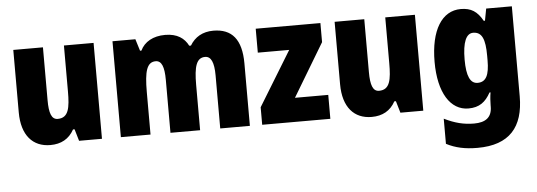

<svg xmlns="http://www.w3.org/2000/svg" viewBox="-51 -779 3086 1103"><g transform="rotate(-5 1492.0 -227.5)"><path d="M517 -619H346V-355C346 -260 337 -202 274 -202C238 -202 225 -240 225 -314V-619H54V-259C54 -126 118 -56 219 -56C281 -56 327 -81 356 -134H365L385 -66H517Z M1208 -629C1146 -629 1101 -602 1073 -555H1063C1041 -599 1000 -629 930 -629C861 -629 810 -600 787 -551H779L758 -619H626V-66H797V-312C797 -430 812 -483 863 -483C897 -483 912 -447 912 -371V-66H1083V-328C1083 -433 1098 -483 1148 -483C1182 -483 1199 -448 1199 -371V-66H1370V-426C1370 -565 1315 -629 1208 -629Z M1834 -66V-204H1642L1825 -509V-619H1452V-481H1633L1441 -167V-66Z M2370 -619H2199V-355C2199 -260 2190 -202 2127 -202C2091 -202 2078 -240 2078 -314V-619H1907V-259C1907 -126 1971 -56 2072 -56C2134 -56 2180 -81 2209 -134H2218L2238 -66H2370Z M2635 -629C2526 -629 2459 -522 2459 -339C2459 -162 2526 -56 2630 -56C2693 -56 2729 -84 2758 -137H2764C2760 -115 2758 -83 2758 -63V-56C2758 7 2720 33 2655 33C2595 33 2544 20 2483 -10V135C2535 162 2590 174 2662 174C2847 174 2929 77 2929 -100V-619H2781L2768 -550H2761C2730 -606 2694 -629 2635 -629ZM2694 -487C2745 -487 2763 -444 2763 -349V-322C2763 -237 2744 -198 2695 -198C2653 -198 2632 -242 2632 -337C2632 -438 2654 -487 2694 -487Z"/></g></svg>

Font: Noto Sans Malayalam UI Condensed Black
Style: Regular
Weight: 900
Width: 3
Designer: Jelle Bosma - Monotype Design Team
Foundry: Monotype Imaging Inc.
Version: Version 2.104